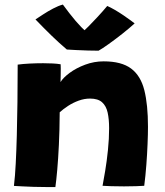

<svg xmlns="http://www.w3.org/2000/svg" viewBox="-20 -792 705 820"><path d="M216.5 7Q199.5 7 174.5 6.8Q149.5 6.5 123.5 6Q103.5 5 76.5 4Q49.5 3 39.5 2Q44.5 -39.5 47.2 -93.8Q50 -148 51.8 -213.5Q53.5 -279 54.5 -355Q55.5 -431 55.5 -516Q76.5 -519 106 -520.5Q135.5 -522 164.5 -522Q185.5 -522 205 -521Q224.5 -520 239 -517.5Q239.5 -513.5 239.5 -500Q239.5 -486.5 239.2 -470.2Q239 -454 238.5 -441.5Q249.5 -460 277.5 -480.8Q305.5 -501.5 343.8 -515.8Q382 -530 422.5 -530Q499 -530 540 -499.2Q581 -468.5 596.5 -406.5Q612 -344.5 612 -250.5Q612 -219.5 610.2 -176.8Q608.5 -134 605 -87.5Q601.5 -41 596 1.5Q584.5 2.5 560.5 3.2Q536.5 4 509.5 4Q481 4 455.2 3.2Q429.5 2.5 418 1.5Q422.5 -21.5 429.2 -62Q436 -102.5 441 -151Q446 -199.5 446 -244.5Q446 -282.5 439.8 -311Q433.5 -339.5 416 -355.2Q398.5 -371 364.5 -371Q340 -371 316 -362.2Q292 -353.5 271.2 -340Q250.5 -326.5 235 -312.5Q234.5 -235 231.5 -173.5Q228.5 -112 224.5 -66.8Q220.5 -21.5 216.5 7ZM438 -766.5Q452 -760.5 470.5 -749.8Q489 -739 507 -726.8Q525 -714.5 538.2 -704.8Q551.5 -695 555 -692Q532.5 -671.5 501.8 -647.2Q471 -623 443.2 -603.2Q415.5 -583.5 401 -575.5Q382.5 -575.5 356.2 -576.2Q330 -577 305.5 -578.2Q281 -579.5 265.5 -580.5Q233 -608 200.8 -639.2Q168.5 -670.5 131.5 -709Q143.5 -717 163.8 -730.2Q184 -743.5 206.8 -755.5Q229.5 -767.5 248.5 -772.5Q262 -754 276 -736Q290 -718 303.2 -702.5Q316.5 -687 327.5 -675.8Q338.5 -664.5 345 -659H337Q342.5 -663.5 358.8 -680Q375 -696.5 396.2 -719.2Q417.5 -742 438 -766.5Z"/></svg>

Font: Grandstander Thin ExtraBold
Style: Regular
Weight: 800
Version: Version 1.200